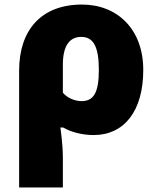

<svg xmlns="http://www.w3.org/2000/svg" viewBox="-20 -583 691 843"><path d="M609 -276C609 -456 494 -563 340 -563C161 -563 64 -451 64 -273V240H256V107C256 50 245 -23 245 -23H258C291 -3 342 10 391 10C525 10 609 -95 609 -276ZM337 -421C390 -421 414 -378 414 -276C414 -174 390 -139 338 -139C310 -139 276 -152 256 -176V-299C256 -380 284 -421 337 -421Z"/></svg>

Font: Noto Sans UI Black
Style: Regular
Weight: 900
Designer: Monotype Design Team
Foundry: Monotype Imaging Inc.
Version: Version 1.901